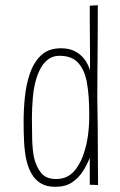

<svg xmlns="http://www.w3.org/2000/svg" viewBox="-20 -712 463 740"><path d="M71 -241Q71 -291 76 -338.5Q81 -386 94 -425Q109 -471 138 -498.5Q167 -526 215 -526Q244 -526 265.5 -516Q287 -506 302.5 -487.5Q318 -469 327 -441Q327 -466 327 -498.5Q327 -531 326.5 -565.5Q326 -600 326 -632.5Q326 -665 326 -690L357 -692Q357 -617 356.5 -554Q356 -491 355.5 -437.5Q355 -384 355 -338Q355 -331 355.5 -302Q356 -273 356.5 -231Q357 -189 357 -144.5Q357 -100 357.5 -61Q358 -22 358 1L326 0V-104Q316 -78 299.5 -52Q283 -26 257.5 -9Q232 8 193 8Q160 8 138 -5Q116 -18 102.5 -41Q89 -64 82 -94Q75 -125 73 -162.5Q71 -200 71 -241ZM103 -257Q103 -214 104 -175Q105 -136 111 -105Q120 -68 139 -45Q158 -22 196 -22Q241 -22 268 -55Q295 -88 308 -137Q314 -158 317.5 -179.5Q321 -201 322.5 -223.5Q324 -246 324 -269Q324 -302 322 -334Q320 -366 315 -393Q307 -440 282.5 -468.5Q258 -497 209 -497Q186 -497 169 -485.5Q152 -474 140.5 -455.5Q129 -437 121 -412Q110 -377 106.5 -335Q103 -293 103 -257Z"/></svg>

Font: Truculenta Thin
Style: Regular
Weight: 250
Version: Version 1.002